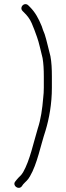

<svg xmlns="http://www.w3.org/2000/svg" viewBox="-20 -726 321 929"><path d="M85 176 92 166C105.1 151 113.6 147.5 125 127C160.1 67.4 176.2 -21.6 200 -93C218.2 -152.8 231 -224.6 231 -301V-356C231 -392.6 229.5 -424.9 224 -454C216.8 -479.9 204.6 -536.2 196 -561C190 -575 185.3 -587.7 182 -599C166.5 -636.6 150.7 -666.3 125 -692L117 -700C113 -704 108.3 -706 103 -706C88.1 -706 75.9 -686.1 89 -673L97 -665C112.5 -649.5 123.9 -635.3 133.5 -613.5C143 -592 149.9 -572.2 159 -547C168.2 -522.9 179.3 -470.4 186 -445C190.5 -419.3 192 -388.8 192 -356V-302C192 -284.7 191 -268 189 -252C184.8 -199.6 177.2 -147.5 163 -105C142.4 -37.3 124.8 49.7 92 107C81.8 124.5 73.9 127.4 62 142L54 152C38 171.3 69.2 195 85 176Z"/></svg>

Font: Just Breathe
Style: Regular
Weight: 400
Foundry: Cannot Into Space Fonts
Version: Version 0.72